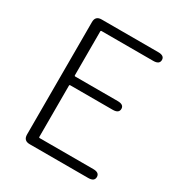

<svg xmlns="http://www.w3.org/2000/svg" viewBox="-171 -851 915 972"><g transform="rotate(30 286.5 -364.5)"><path d="M142 0Q106 0 106 -36V-693Q106 -729 142 -729H473Q509 -729 509 -704Q509 -678 473 -678H171Q166 -678 166 -673V-417Q166 -412 171 -412H419Q455 -412 455 -387Q455 -361 419 -361H171Q166 -361 166 -356V-57Q166 -52 171 -52H484Q520 -52 520 -26Q520 0 484 0Z"/></g></svg>

Font: Resource Han Rounded JP Light
Style: Regular
Weight: 300
Designer: Cyano Hao (round all glyphs); Ryoko NISHIZUKA 西塚涼子 (kana, bopomofo & ideographs); Paul D. Hunt (Latin, Greek & Cyrillic)
Foundry: Cyano Hao
Version: 0.990